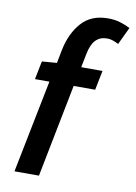

<svg xmlns="http://www.w3.org/2000/svg" viewBox="-82 -772 585 826"><g transform="rotate(10 210.0 -359.0)"><path d="M58 -406 74 -486 139 -491 150 -548Q165 -623 207 -670.5Q249 -718 323 -718Q351 -718 375 -711Q399 -704 420 -693L384 -617Q375 -622 361.5 -627Q348 -632 333 -632Q303 -632 284 -612.5Q265 -593 257 -551L245 -491H338L321 -406H227L147 0H40L121 -406Z"/></g></svg>

Font: TypoPRO Source Sans Pro
Style: Italic
Weight: 600
Italic angle: -11°
Designer: Paul D. Hunt
Foundry: Adobe Systems Incorporated
Version: Version 1.075;PS 2.000;hotconv 1.0.86;makeotf.lib2.5.63406